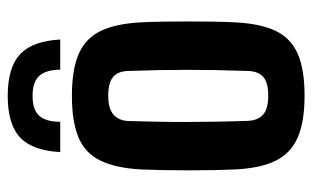

<svg xmlns="http://www.w3.org/2000/svg" viewBox="-179 -641 828 510"><g transform="rotate(-90 235.0 -386.0)"><path d="M235.5 9Q166.5 9 124.8 -9.2Q83 -27.5 63.2 -67.5Q43.5 -107.5 40 -173.5Q39 -196 38.2 -229Q37.5 -262 37.5 -298.8Q37.5 -335.5 38.2 -369.5Q39 -403.5 40 -427.5Q44 -494 63.8 -534Q83.5 -574 125 -591.5Q166.5 -609 235.5 -609Q306.5 -609 347.8 -590.5Q389 -572 408 -532Q427 -492 430.5 -427.5Q432 -403.5 432.5 -370.2Q433 -337 433 -300.8Q433 -264.5 432.5 -231Q432 -197.5 430.5 -173.5Q427 -107.5 407.8 -67.5Q388.5 -27.5 347.2 -9.2Q306 9 235.5 9ZM235.5 -87.5Q271.5 -87.5 286.2 -101.2Q301 -115 301.5 -142Q303 -186.5 303.8 -225.8Q304.5 -265 304.5 -302.5Q304.5 -340 303.8 -378.5Q303 -417 301.5 -459Q301 -486 286 -499.2Q271 -512.5 235.5 -512.5Q201 -512.5 185.2 -498.2Q169.5 -484 168.5 -458.5Q167.5 -424.5 166.8 -386.5Q166 -348.5 166 -307.8Q166 -267 166.8 -225.2Q167.5 -183.5 169 -142Q170 -115 185.5 -101.2Q201 -87.5 235.5 -87.5ZM235.5 -779.5Q310.5 -779.5 345.8 -746.8Q381 -714 385 -640H305Q304.5 -678.5 288.2 -696Q272 -713.5 235.5 -713.5Q198.5 -713.5 182.5 -695.8Q166.5 -678 166.5 -640H86Q90 -714 125 -746.8Q160 -779.5 235.5 -779.5Z"/></g></svg>

Font: Big Shoulders
Style: Bold
Weight: 700
Designer: Patric King
Foundry: XO Type Co
Version: Version 2.002